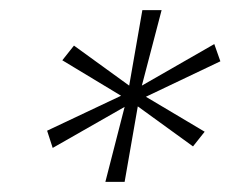

<svg xmlns="http://www.w3.org/2000/svg" viewBox="-20 -708 455 379"><path d="M188 -349 226 -497 84 -416 73 -450 219 -519 103 -589 126 -618 235 -539 261 -688H299L260 -539L403 -621L415 -587L268 -517L384 -448L361 -419L252 -498L226 -349Z"/></svg>

Font: Saira SemiCondensed Thin
Style: Italic
Weight: 250
Width: 4
Italic angle: -12°
Designer: Hector Gatti with collaboration of the Omnibus-Type team
Foundry: Omnibus-Type
Version: Version 1.101